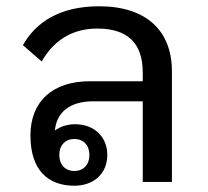

<svg xmlns="http://www.w3.org/2000/svg" viewBox="-20 -580 664 612"><path d="M217 12C278 12 322 -26 322 -86C322 -146 278 -184 220 -184C195 -184 173 -177 155 -164C160 -222 203 -257 276 -257H435V0H528V-353C528 -484 444 -560 296 -560C168 -560 93 -507 53 -436L113 -384C148 -446 205 -489 290 -489C387 -489 435 -442 435 -349V-321H266C148 -321 77 -257 77 -148C77 -38 133 12 217 12ZM217 -35C188 -35 169 -55 169 -86C169 -117 188 -137 217 -137C246 -137 265 -117 265 -86C265 -55 246 -35 217 -35Z"/></svg>

Font: IBM Plex Thai Looped Text
Style: Regular
Weight: 450
Designer: Mike Abbink, Paul van der Laan, Pieter van Rosmalen, Ben Mitchell, Mark Frömberg
Foundry: Bold Monday
Version: Version 1.0